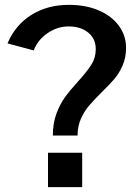

<svg xmlns="http://www.w3.org/2000/svg" viewBox="-20 -772 570 792"><path d="M109.5 -710.5C65.2 -682.8 32.3 -643.7 11 -593L119 -564C130.3 -593.3 149.5 -617.2 176.5 -635.5C203.5 -653.8 232.3 -663 263 -663C296.3 -663 323.3 -654.5 344 -637.5C364.7 -620.5 375 -597.7 375 -569C375 -545.7 369 -524.5 357 -505.5C345 -486.5 326.7 -463.3 302 -436C280 -412 262 -390.3 248 -371C234 -351.7 222.2 -328.8 212.5 -302.5C202.8 -276.2 198 -246.3 198 -213H300C300 -238.3 304.5 -261.2 313.5 -281.5C322.5 -301.8 333.2 -319.3 345.5 -334C357.8 -348.7 375.3 -367.3 398 -390C420 -411.3 437.8 -430 451.5 -446C465.2 -462 476.7 -480.8 486 -502.5C495.3 -524.2 500 -548.3 500 -575C500 -608.3 490.2 -638.5 470.5 -665.5C450.8 -692.5 423.2 -713.7 387.5 -729C351.8 -744.3 310.7 -752 264 -752C205.3 -752 153.8 -738.2 109.5 -710.5ZM319 0V-142H178V0Z"/></svg>

Font: Morrison SemiBold
Style: Regular
Weight: 600
Designer: Pablo Impallari, Rodrigo Fuenzalida (Modified by Dan O. Williams)
Version: Version 0.030; ttfautohint (v1.8.1)